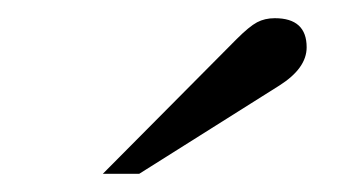

<svg xmlns="http://www.w3.org/2000/svg" viewBox="-20 -698 373 211"><path d="M93 -507 240 -655Q254 -669 262.5 -673.5Q271 -678 282 -678Q317 -678 317 -646Q317 -623 287 -604L133 -507Z"/></svg>

Font: Klingon pIqaD HaSta
Style: Regular
Weight: 400
Width: 0
Designer: Mike Neff (qa'vaj)
Foundry: Mike Neff and Michael Everson
Version: Version 2.003